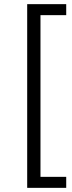

<svg xmlns="http://www.w3.org/2000/svg" viewBox="-20 -725 347 925"><path d="M111 180V-705H299V-652H175V127H299V180Z"/></svg>

Font: Nunito Sans 10pt Light
Style: Regular
Weight: 300
Designer: Vernon Adams
Foundry: Vernon Adams
Version: Version 3.101;gftools[0.9.27]